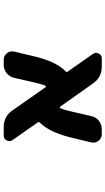

<svg xmlns="http://www.w3.org/2000/svg" viewBox="214 -804 571 1040"><g transform="rotate(90 500.0 -283.5)"><path d="M668 -17.6Q610.4 -17.6 577.1 -65.4L452.1 -244.1Q450.2 -246.1 447.8 -246.1Q445.3 -246.1 444.3 -244.1Q434.6 -222.7 423.8 -173.8L401.4 -74.2Q395.5 -49.8 376 -33.7Q356.4 -17.6 331.1 -17.6H303.7Q281.2 -17.6 267.6 -35.2Q257.8 -47.9 257.8 -62.5Q257.8 -68.4 258.8 -74.2L285.2 -184.6Q312.5 -300.8 366.2 -353.5Q372.1 -358.4 367.2 -364.3L271.5 -501Q265.6 -509.8 265.6 -518.6Q265.6 -525.4 269.5 -532.2Q277.3 -548.8 295.9 -548.8H340.8Q398.4 -548.8 431.6 -501L557.6 -323.2Q559.6 -321.3 562 -321.3Q564.5 -321.3 565.4 -324.2Q575.2 -344.7 585.9 -394.5L608.4 -492.2Q613.3 -516.6 633.3 -532.7Q653.3 -548.8 678.7 -548.8H706.1Q728.5 -548.8 742.2 -531.2Q752 -518.6 752 -503.9Q752 -498 751 -492.2L724.6 -382.8Q696.3 -266.6 643.6 -212.9Q637.7 -208 642.6 -202.1L738.3 -65.4Q744.1 -56.6 744.1 -47.9Q744.1 -41 740.2 -34.2Q732.4 -17.6 713.9 -17.6Z"/></g></svg>

Font: Rounded Mgen+ 1mn bold
Style: Bold
Weight: 700
Designer: [Source Han Sans]
Ryoko NISHIZUKA  (kana & ideographs); Paul D. Hunt (Latin, Greek & Cyrillic); Wenlong ZHANG  (bopomofo
Version: Version 1.059.20150602